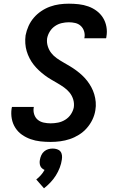

<svg xmlns="http://www.w3.org/2000/svg" viewBox="-20 -763 640 1043"><path d="M255 8Q227 8 199.5 5Q172 2 146.5 -7Q121 -16 99.5 -31Q78 -46 63.5 -68.5Q49 -91 44 -118Q39 -145 43 -173Q44 -175 44 -177.5Q44 -180 45 -182H164Q164 -181 163.5 -180Q163 -179 163 -178Q160 -159 166 -141Q172 -123 185.5 -112Q199 -101 217.5 -97Q236 -93 255 -93Q275 -93 295.5 -97Q316 -101 334.5 -112.5Q353 -124 365 -142Q377 -160 381 -180Q384 -203 377.5 -223.5Q371 -244 358 -260Q345 -276 328 -288Q311 -300 293 -310.5Q275 -321 257 -331.5Q239 -342 222.5 -354.5Q206 -367 191 -381Q176 -395 163 -411.5Q150 -428 140.5 -446.5Q131 -465 125 -485Q119 -505 117.5 -527Q116 -549 119 -571Q124 -597 135 -621.5Q146 -646 163.5 -666.5Q181 -687 204 -702.5Q227 -718 252 -727Q277 -736 302.5 -739.5Q328 -743 354 -743Q381 -743 408 -740Q435 -737 460 -728Q485 -719 505.5 -703.5Q526 -688 539.5 -666.5Q553 -645 558 -618Q563 -591 558 -564Q558 -562 557.5 -559.5Q557 -557 556 -555H438Q438 -556 438 -557Q438 -558 439 -559Q442 -577 436.5 -594Q431 -611 418.5 -622.5Q406 -634 389 -638Q372 -642 354 -642Q335 -642 315.5 -637.5Q296 -633 279 -621.5Q262 -610 251 -592.5Q240 -575 236 -555Q233 -533 239.5 -512Q246 -491 258.5 -475Q271 -459 288 -447Q305 -435 323.5 -424.5Q342 -414 359.5 -403.5Q377 -393 394 -380.5Q411 -368 426 -354Q441 -340 453.5 -324Q466 -308 476 -289.5Q486 -271 492 -251Q498 -231 500 -209Q502 -187 498 -164Q494 -138 482 -113Q470 -88 451.5 -67Q433 -46 409 -31Q385 -16 359.5 -7.5Q334 1 307.5 4.5Q281 8 255 8ZM219 260 177 212Q191 201 202.5 188Q214 175 222 160Q215 157 208.5 151.5Q202 146 199 138.5Q196 131 195.5 122Q195 113 197 104Q199 92 204.5 80Q210 68 220 59.5Q230 51 242 47.5Q254 44 266 44Q278 44 289.5 47.5Q301 51 308 59.5Q315 68 316.5 80Q318 92 316 104Q313 126 304.5 148Q296 170 283.5 190Q271 210 254.5 227.5Q238 245 219 260Z"/></svg>

Font: Zed Sans Extended
Style: Bold Italic
Weight: 700
Width: 7
Italic angle: -9°
Designer: Belleve Invis
Foundry: Belleve Invis
Version: Version 1.0.0; ttfautohint (v1.8.4)